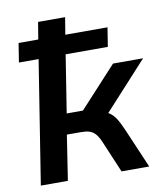

<svg xmlns="http://www.w3.org/2000/svg" viewBox="-83 -805 759 874"><g transform="rotate(-10 297.0 -368.0)"><path d="M35 0 125 -569H34L48 -657H139L152 -736H277L264 -657H459L445 -569H250L208 -303H283L455 -490H594L370 -245L353 -284Q380 -281 398 -270Q416 -259 429.5 -238Q443 -217 458 -182L536 0H408L345 -149Q335 -172 323.5 -185Q312 -198 296.5 -203Q281 -208 258 -208H192L160 0Z"/></g></svg>

Font: Mulish ExtraLight
Style: Italic
Weight: 200
Italic angle: -9°
Designer: Vernon Adams
Foundry: Vernon Adams
Version: Version 3.603